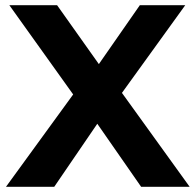

<svg xmlns="http://www.w3.org/2000/svg" viewBox="-20 -720 754 740"><path d="M711 0 450 -362 694 -700H519L361 -473L200 -700H16L262 -356L3 0H189L355 -243L524 0Z"/></svg>

Font: AWKNG-Font
Style: Bold
Weight: 700
Designer: Awakening Church
Foundry: Awakening Church
Version: Version 1.700;PS 001.700;hotconv 1.0.88;makeotf.lib2.5.64775